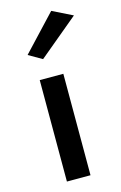

<svg xmlns="http://www.w3.org/2000/svg" viewBox="-115 -790 528 841"><g transform="rotate(-15 149.0 -370.0)"><path d="M298 -695 118 -545 57 -580 207 -740ZM80 -460H187V0H80Z"/></g></svg>

Font: Jost* Medium
Style: Regular
Weight: 500
Version: Version 3.7